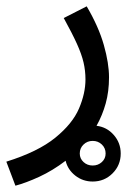

<svg xmlns="http://www.w3.org/2000/svg" viewBox="-45 -359 432 609"><path d="M3.9 230 -24.9 153.8Q76.2 122.1 130.6 77.6Q185.1 33.2 205.6 -14.9Q226.1 -63 226.1 -106.9Q226.1 -134.8 220 -160.9Q213.9 -187 199 -220Q184.1 -252.9 157.2 -301.8L230 -338.9Q268.1 -273.9 284.4 -216.1Q300.8 -158.2 300.8 -113.8Q300.8 -68.8 290.3 -31Q279.8 6.8 261.2 40Q293.9 43.9 315.9 69.1Q337.9 94.2 337.9 127.9Q337.9 165 312 190.9Q286.1 216.8 249 216.8Q217.8 216.8 193.8 198Q169.9 179.2 163.1 150.9Q122.1 182.1 79.6 201.7Q37.1 221.2 3.9 230ZM249 166Q266.1 166 278.1 155Q290 144 290 127.9Q290 110.8 278.1 99.4Q266.1 87.9 249 87.9Q231.9 87.9 220 99.4Q208 110.8 208 127.9Q208 144 220 155Q231.9 166 249 166Z"/></svg>

Font: Kurinto Seri
Style: Regular
Weight: 400
Designer: Kurinto was developed by Clint Goss from a range of fonts that are compatible with the SIL Open Font License Version 1.1
Foundry: Clinton F. Goss
Version: Version 2.196; July 25, 2020